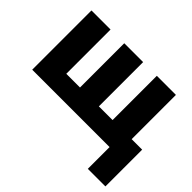

<svg xmlns="http://www.w3.org/2000/svg" viewBox="-156 -809 1267 1267"><g transform="rotate(45 478.0 -175.0)"><path d="M667 -553V-140H539V-553H363V-140H235V-553H57V0H779V203H943V-140H845V-553Z"/></g></svg>

Font: Noto Sans UI SemiCondensed Black
Style: Regular
Weight: 900
Width: 4
Designer: Monotype Design Team
Foundry: Monotype Imaging Inc.
Version: 1.001